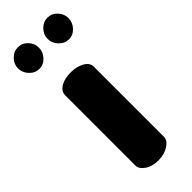

<svg xmlns="http://www.w3.org/2000/svg" viewBox="-241 -711 735 735"><g transform="rotate(-45 126.5 -343.5)"><path d="M122 0Q88 0 66.5 -15Q45 -30 45 -48V-429Q45 -450 66.5 -463Q88 -476 122 -476Q154 -476 177 -463Q200 -450 200 -429V-48Q200 -30 177 -15Q154 0 122 0ZM207 -570Q184 -570 167 -588Q150 -606 150 -629Q150 -652 167 -669.5Q184 -687 207 -687Q230 -687 246.5 -669.5Q263 -652 263 -629Q263 -606 246.5 -588Q230 -570 207 -570ZM47 -570Q24 -570 7 -588Q-10 -606 -10 -629Q-10 -652 7 -669.5Q24 -687 47 -687Q70 -687 86.5 -669.5Q103 -652 103 -629Q103 -606 86.5 -588Q70 -570 47 -570Z"/></g></svg>

Font: Dosis ExtraBold
Style: Regular
Weight: 800
Designer: EdgarTolentino, PabloImpallari, IginoMarini
Foundry: EdgarTolentino, PabloImpallari, IginoMarini
Version: Version 3.001; ttfautohint (v1.8.2)